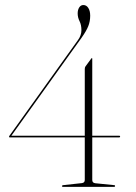

<svg xmlns="http://www.w3.org/2000/svg" viewBox="-20 -724 528 744"><path d="M308.5 -456Q308.5 -458.5 309 -461.2Q309.5 -464 311.5 -467L332.5 -495.5Q335.5 -499.5 336 -499.5Q337.5 -499.5 337.5 -495.5V-198H442Q445.5 -198 445.5 -195.5Q445.5 -191.5 441 -191.5H337.5V-26.5Q337.5 -15.5 349 -14L423 -6.5Q426 -6.5 426 -3Q426 0 422.5 0H224Q220 0 220 -3Q220 -5.5 224.5 -6.5L297.5 -14.5Q308.5 -16 308.5 -26.5V-191.5H18Q15 -191.5 15 -194Q15 -196 17 -198.5L282 -568.5Q295.5 -587 295.5 -607Q295.5 -627.5 288.2 -642Q281 -656.5 281 -672Q281 -686 287 -695.2Q293 -704.5 303 -704.5Q315 -704.5 322.2 -693.2Q329.5 -682 329.5 -663Q329.5 -641.5 322.2 -623Q315 -604.5 296 -577.5L24 -198H308.5Z"/></svg>

Font: Fraunces 144pt S000 Thin
Style: Regular
Weight: 100
Version: Version 1.000; ttfautohint (v1.8.3)